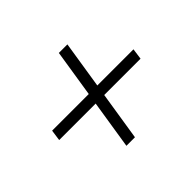

<svg xmlns="http://www.w3.org/2000/svg" viewBox="-113 -697 826 826"><g transform="rotate(-45 300.0 -284.0)"><path d="M241 -40 276 -262H54L61 -312H284L318 -528H370L336 -312H556L549 -262H328L293 -40Z"/></g></svg>

Font: Mulish ExtraLight Light
Style: Italic
Weight: 300
Italic angle: -9°
Version: Version 3.603